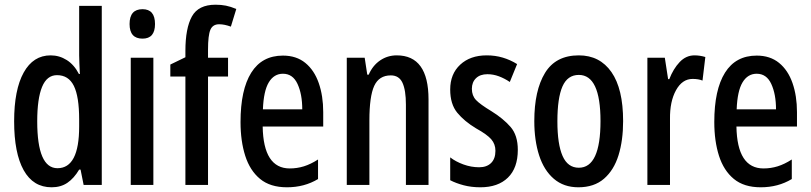

<svg xmlns="http://www.w3.org/2000/svg" viewBox="-20 -785 3441 815"><path d="M199 10Q121 10 80.5 -62.5Q40 -135 40 -270Q40 -404 80.5 -477Q121 -550 195 -550Q232 -550 263.5 -530Q295 -510 315 -471H319Q318 -496 317 -515.5Q316 -535 316 -550V-760H412V0H335L322 -65H316Q294 -28 266 -9Q238 10 199 10ZM224 -71Q316 -71 316 -248V-278Q316 -375 293.5 -420.5Q271 -466 222 -466Q179 -466 158.5 -416Q138 -366 138 -270Q138 -71 224 -71Z M585 -746Q638 -746 638 -683Q638 -621 585 -621Q530 -621 530 -683Q530 -746 585 -746ZM631 -540V0H535V-540Z M948 -460H863V0H767V-460H703V-511L767 -542V-569Q767 -665 794.5 -715Q822 -765 895 -765Q919 -765 939 -761Q959 -757 983 -747L960 -672Q946 -677 934 -679.5Q922 -682 910 -682Q883 -682 873 -658.5Q863 -635 863 -574V-540H948Z M1181 -549Q1238 -549 1276 -518Q1314 -487 1333 -432.5Q1352 -378 1352 -309V-248H1095Q1098 -70 1210 -70Q1241 -70 1270 -79Q1299 -88 1330 -108V-25Q1272 10 1198 10Q1127 10 1084 -25.5Q1041 -61 1021 -123.5Q1001 -186 1001 -267Q1001 -404 1046.5 -476.5Q1092 -549 1181 -549ZM1181 -472Q1143 -472 1121 -435.5Q1099 -399 1096 -321H1263Q1263 -385 1243 -428.5Q1223 -472 1181 -472Z M1664 -550Q1799 -550 1799 -363V0H1703V-341Q1703 -402 1688.5 -433.5Q1674 -465 1639 -465Q1589 -465 1568.5 -420.5Q1548 -376 1548 -274V0H1452V-540H1528L1539 -468H1545Q1562 -507 1593.5 -528.5Q1625 -550 1664 -550Z M2178 -149Q2178 -72 2136 -31Q2094 10 2019 10Q1981 10 1948.5 1.5Q1916 -7 1891 -20V-117Q1914 -99 1947 -87Q1980 -75 2014 -75Q2046 -75 2064.5 -93Q2083 -111 2083 -145Q2083 -173 2065.5 -193.5Q2048 -214 2001 -240Q1951 -270 1921 -306.5Q1891 -343 1891 -405Q1891 -471 1933.5 -510.5Q1976 -550 2046 -550Q2082 -550 2114 -540.5Q2146 -531 2175 -513L2144 -437Q2122 -452 2098 -461Q2074 -470 2049 -470Q2018 -470 2000.5 -453Q1983 -436 1983 -408Q1983 -379 2000.5 -360.5Q2018 -342 2066 -313Q2116 -282 2147 -246.5Q2178 -211 2178 -149Z M2625 -271Q2625 -189 2605.5 -126Q2586 -63 2544 -26.5Q2502 10 2435 10Q2373 10 2331 -26Q2289 -62 2268.5 -125.5Q2248 -189 2248 -271Q2248 -401 2293.5 -475.5Q2339 -550 2437 -550Q2526 -550 2575.5 -479Q2625 -408 2625 -271ZM2346 -270Q2346 -173 2368 -123Q2390 -73 2437 -73Q2529 -73 2529 -271Q2529 -467 2437 -467Q2389 -467 2367.5 -418Q2346 -369 2346 -270Z M2928 -550Q2951 -550 2974 -543L2962 -443Q2945 -450 2920 -450Q2876 -450 2849.5 -402Q2823 -354 2824 -280V0H2728V-540H2802L2816 -449H2821Q2838 -493 2865 -521.5Q2892 -550 2928 -550Z M3192 -549Q3249 -549 3287 -518Q3325 -487 3344 -432.5Q3363 -378 3363 -309V-248H3106Q3109 -70 3221 -70Q3252 -70 3281 -79Q3310 -88 3341 -108V-25Q3283 10 3209 10Q3138 10 3095 -25.5Q3052 -61 3032 -123.5Q3012 -186 3012 -267Q3012 -404 3057.5 -476.5Q3103 -549 3192 -549ZM3192 -472Q3154 -472 3132 -435.5Q3110 -399 3107 -321H3274Q3274 -385 3254 -428.5Q3234 -472 3192 -472Z"/></svg>

Font: Noto Sans Thai Looped ExtraCondensed Medium
Style: Regular
Weight: 500
Width: 2
Designer: Sasikarn Vongin, Ben Mitchell
Foundry: The Fontpad Ltd
Version: Version 1.001; ttfautohint (v1.8.4.7-5d5b)